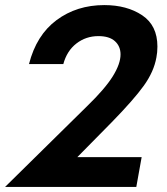

<svg xmlns="http://www.w3.org/2000/svg" viewBox="-47 -735 657 755"><path d="M572 -552Q572 -635 512 -675Q452 -715 363 -715Q255 -715 175.5 -656Q96 -597 67 -483H202Q216 -535 253.5 -564Q291 -593 340 -593Q383 -593 405 -573Q427 -553 427 -521Q427 -484 396.5 -435Q366 -386 297 -319L-27 0H489L510 -117H257L392 -254Q479 -343 518.5 -398Q558 -453 568 -509Q572 -529 572 -552Z"/></svg>

Font: Geom SemiBold
Style: Bold Italic
Weight: 600
Italic angle: -10°
Version: Version 1.102